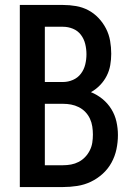

<svg xmlns="http://www.w3.org/2000/svg" viewBox="-20 -755 540 775"><path d="M60 0V-735H234Q261 -735 287 -730.5Q313 -726 336 -714Q359 -702 377.5 -682.5Q396 -663 408 -639.5Q420 -616 424.5 -590Q429 -564 429 -538Q429 -515 425 -492Q421 -469 410.5 -448.5Q400 -428 383.5 -411Q367 -394 347 -383Q372 -373 393.5 -355.5Q415 -338 429.5 -314.5Q444 -291 450 -264Q456 -237 456 -210Q456 -181 450 -152.5Q444 -124 430 -98.5Q416 -73 394.5 -53.5Q373 -34 347 -21.5Q321 -9 292 -4.5Q263 0 234 0ZM161 -424H234Q255 -424 274.5 -432.5Q294 -441 306.5 -457.5Q319 -474 324 -494.5Q329 -515 329 -536Q329 -557 324 -577.5Q319 -598 306.5 -614.5Q294 -631 274.5 -639Q255 -647 234 -647H161ZM161 -88H234Q251 -88 267 -91Q283 -94 297.5 -101.5Q312 -109 323.5 -121Q335 -133 342.5 -148Q350 -163 352.5 -179Q355 -195 355 -212Q355 -228 352.5 -244.5Q350 -261 343 -276Q336 -291 324.5 -303Q313 -315 298 -322.5Q283 -330 267 -333Q251 -336 234 -336H161Z"/></svg>

Font: Iosevka SS04 Semibold
Style: Regular
Weight: 600
Monospace: yes
Designer: Belleve Invis
Foundry: Belleve Invis
Version: Version 19.0.0; ttfautohint (v1.8.4)